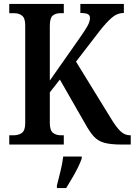

<svg xmlns="http://www.w3.org/2000/svg" viewBox="-20 -734 684 975"><path d="M27 0V-47H49Q74 -47 91 -59Q108 -71 108 -109V-606Q108 -642 92 -654.5Q76 -667 52 -667H27V-714H304V-667H286Q262 -667 247.5 -654.5Q233 -642 233 -604V-325L386 -543Q412 -580 424.5 -602.5Q437 -625 437 -643Q437 -657 425.5 -662.5Q414 -668 388 -668V-714H609V-668Q575 -668 547 -643.5Q519 -619 487 -578L366 -421L545 -130Q571 -87 592.5 -67Q614 -47 640 -47H644V0H597Q542 0 509.5 -9Q477 -18 455.5 -42Q434 -66 410 -110L284 -330L233 -265V-110Q233 -72 249 -59.5Q265 -47 290 -47H304V0ZM269 208Q277 176 287 136Q297 96 301 61H395V71Q388 92 374.5 119Q361 146 345 173Q329 200 316 221H269Z"/></svg>

Font: Noto Serif Lao Condensed SemiBold
Style: Regular
Weight: 600
Width: 3
Designer: Monotype Design Team
Foundry: Monotype Imaging Inc.
Version: Version 2.003; ttfautohint (v1.8.4.7-5d5b)